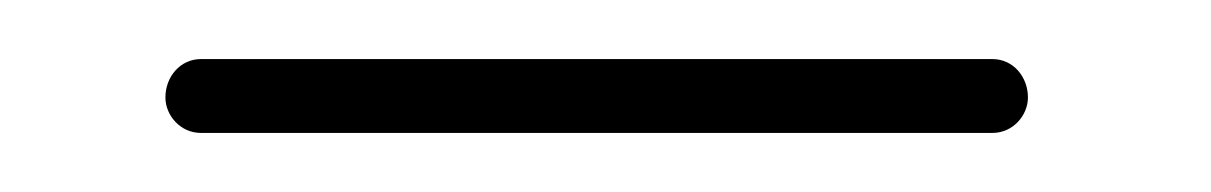

<svg xmlns="http://www.w3.org/2000/svg" viewBox="-20 -363 410 65"><path d="M48 -318H316C323 -318 328 -324 328 -330C328 -337 323 -343 316 -343H48C41 -343 36 -337 36 -330C36 -324 41 -318 48 -318Z"/></svg>

Font: LS
Style: Light
Weight: 300
Designer: BSozoo
Foundry: BSozoo
Version: Version 001.000